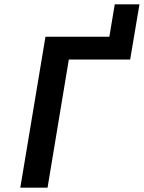

<svg xmlns="http://www.w3.org/2000/svg" viewBox="-20 -868 665 888"><path d="M73.9 0H199.9L298.3 -592.7H582L625 -848H510.7L485.8 -698.2H190.3Z"/></svg>

Font: Margiela Mono Italic SmBold It
Style: Regular
Weight: 600
Designer: Mike Abbink, Paul van der Laan, Pieter van Rosmalen
Foundry: Bold Monday
Version: Version 2.003 2021